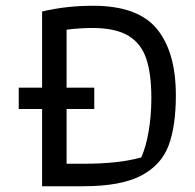

<svg xmlns="http://www.w3.org/2000/svg" viewBox="-20 -646 676 666"><path d="M126 -268H45V-342H126V-606Q208 -626 303 -626Q458 -626 524 -546Q590 -466 590 -315Q590 -208 564.5 -140.5Q539 -73 469 -36.5Q399 0 269 0H126ZM270 -78Q393 -78 470 -100Q486 -135 495.5 -190Q505 -245 505 -306Q505 -391 487 -443.5Q469 -496 424.5 -522.5Q380 -549 299 -549Q258 -549 211 -543V-342H307V-268H211V-78Z"/></svg>

Font: Athiti Medium
Style: Regular
Weight: 500
Designer: CadsonDemak Team
Foundry: CadsonDemak
Version: Version 1.033